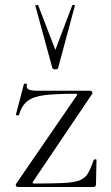

<svg xmlns="http://www.w3.org/2000/svg" viewBox="-20 -750 445 770"><path d="M44 -12 288 -367Q292 -374 283 -374Q205 -374 159.5 -368.5Q114 -363 90.5 -345Q67 -327 56 -289Q55 -286 49 -287.5Q43 -289 44 -291L76 -413Q77 -415 83 -414.5Q89 -414 88 -412Q84 -396 95 -391Q106 -386 135 -386Q170 -386 221 -386Q272 -386 342 -386Q346 -386 349 -382Q352 -378 350 -374L112 -21Q108 -14 117 -14Q191 -14 233.5 -16Q276 -18 298.5 -26.5Q321 -35 332.5 -54.5Q344 -74 356 -109Q357 -111 362 -111Q367 -111 367 -109L365 -11Q365 -7 362.5 -3.5Q360 0 356 0Q309 0 257.5 0Q206 0 153.5 0Q101 0 51 0Q47 0 44.5 -4Q42 -8 44 -12ZM122 -726Q121 -729 126.5 -730Q132 -731 133 -729L202 -550L270 -729Q271 -731 276.5 -730Q282 -729 280 -726L213 -477Q212 -472 202 -472Q192 -472 190 -477Z"/></svg>

Font: Cormorant Light
Style: Regular
Weight: 300
Designer: Christian Thalmann (Catharsis Fonts)
Foundry: Catharsis Fonts
Version: Version 4.000